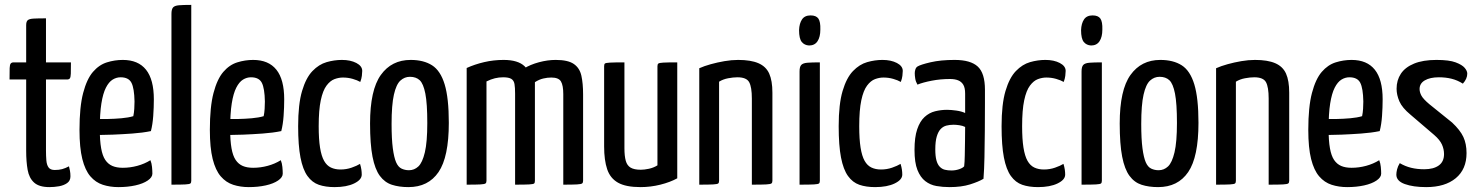

<svg xmlns="http://www.w3.org/2000/svg" viewBox="-20 -755 6044 785"><path d="M182 10Q140 10 119.5 -8.5Q99 -27 93 -60.5Q87 -94 87 -139V-430H19Q19 -462 19.5 -476.5Q20 -491 24 -495.5Q28 -500 36 -500H87V-652Q87 -667 93.5 -672.5Q100 -678 117.5 -679Q135 -680 168 -680V-500H270Q270 -469 269.5 -454Q269 -439 265.5 -434.5Q262 -430 254 -430H168V-139Q168 -118 169.5 -99.5Q171 -81 178.5 -70.5Q186 -60 204 -60Q221 -60 234 -63.5Q247 -67 262 -75Q264 -67 266 -57Q268 -47 268 -34Q268 -16 254.5 -6.5Q241 3 221.5 6.5Q202 10 182 10Z M464 10Q430 10 400.5 0.5Q371 -9 349.5 -34Q328 -59 316.5 -105Q305 -151 305 -224Q305 -318 320 -375Q335 -432 360 -461Q385 -490 417 -500Q449 -510 482 -510Q545 -510 577 -470Q609 -430 609 -349Q609 -316 606.5 -281Q604 -246 597 -219Q563 -212 521 -209Q479 -206 441 -204.5Q403 -203 378.5 -203Q354 -203 354 -203L355 -269Q355 -269 374 -268.5Q393 -268 420.5 -268.5Q448 -269 476.5 -271.5Q505 -274 525 -280Q528 -294 529 -310Q530 -326 530 -340Q529 -394 517.5 -416.5Q506 -439 473 -439Q456 -439 440.5 -429.5Q425 -420 413 -396.5Q401 -373 394.5 -332Q388 -291 388 -227Q388 -180 393.5 -149Q399 -118 410.5 -101Q422 -84 439.5 -76.5Q457 -69 482 -69Q512 -69 541.5 -77Q571 -85 595 -100Q600 -88 601.5 -72.5Q603 -57 603 -45Q603 -30 584 -17Q565 -4 533.5 3Q502 10 464 10Z M681 0V-698Q681 -717 687.5 -724.5Q694 -732 712 -733.5Q730 -735 762 -735V-16Q762 -8 758.5 -5Q755 -2 738.5 -1Q722 0 681 0Z M997 10Q963 10 933.5 0.5Q904 -9 882.5 -34Q861 -59 849.5 -105Q838 -151 838 -224Q838 -318 853 -375Q868 -432 893 -461Q918 -490 950 -500Q982 -510 1015 -510Q1078 -510 1110 -470Q1142 -430 1142 -349Q1142 -316 1139.5 -281Q1137 -246 1130 -219Q1096 -212 1054 -209Q1012 -206 974 -204.5Q936 -203 911.5 -203Q887 -203 887 -203L888 -269Q888 -269 907 -268.5Q926 -268 953.5 -268.5Q981 -269 1009.5 -271.5Q1038 -274 1058 -280Q1061 -294 1062 -310Q1063 -326 1063 -340Q1062 -394 1050.5 -416.5Q1039 -439 1006 -439Q989 -439 973.5 -429.5Q958 -420 946 -396.5Q934 -373 927.5 -332Q921 -291 921 -227Q921 -180 926.5 -149Q932 -118 943.5 -101Q955 -84 972.5 -76.5Q990 -69 1015 -69Q1045 -69 1074.5 -77Q1104 -85 1128 -100Q1133 -88 1134.5 -72.5Q1136 -57 1136 -45Q1136 -30 1117 -17Q1098 -4 1066.5 3Q1035 10 997 10Z M1348 10Q1311 10 1283.5 0.5Q1256 -9 1237 -35.5Q1218 -62 1208.5 -111Q1199 -160 1199 -239Q1199 -329 1215 -383Q1231 -437 1257.5 -464.5Q1284 -492 1315.5 -501Q1347 -510 1378 -510Q1413 -510 1437 -497.5Q1461 -485 1461 -465Q1461 -457 1459.5 -445Q1458 -433 1453 -420Q1441 -427 1422 -432.5Q1403 -438 1382 -438Q1365 -438 1347.5 -431.5Q1330 -425 1315 -405Q1300 -385 1291.5 -345Q1283 -305 1283 -239Q1283 -186 1288.5 -151.5Q1294 -117 1305 -97.5Q1316 -78 1333 -70Q1350 -62 1372 -62Q1396 -62 1417.5 -69.5Q1439 -77 1452 -85Q1456 -72 1457.5 -61.5Q1459 -51 1459 -41Q1459 -20 1428 -5Q1397 10 1348 10Z M1650 10Q1612 10 1582.5 0.5Q1553 -9 1533 -36Q1513 -63 1503 -114.5Q1493 -166 1493 -250Q1493 -387 1537 -448.5Q1581 -510 1659 -510Q1712 -510 1746.5 -488Q1781 -466 1798 -410Q1815 -354 1815 -253Q1815 -113 1773 -51.5Q1731 10 1650 10ZM1652 -59Q1674 -59 1690.5 -74.5Q1707 -90 1717 -132Q1727 -174 1727 -252Q1727 -332 1719 -372.5Q1711 -413 1696 -427Q1681 -441 1656 -441Q1634 -441 1617 -425.5Q1600 -410 1590.5 -368Q1581 -326 1581 -248Q1581 -187 1586 -149Q1591 -111 1599.5 -91.5Q1608 -72 1622 -65.5Q1636 -59 1652 -59Z M1888 0V-477Q1921 -492 1959.5 -501Q1998 -510 2039 -510Q2098 -510 2125 -484Q2152 -458 2159.5 -410Q2167 -362 2167 -295V-16Q2167 -8 2163 -5Q2159 -2 2142 -1Q2125 0 2086 0V-372Q2086 -397 2083.5 -411.5Q2081 -426 2070.5 -432.5Q2060 -439 2037 -439Q2020 -439 2003.5 -435Q1987 -431 1969 -422V-16Q1969 -8 1965 -5Q1961 -2 1944.5 -1Q1928 0 1888 0ZM2086 0V-436Q2095 -458 2121.5 -474.5Q2148 -491 2183.5 -500.5Q2219 -510 2252 -510Q2302 -510 2326 -493.5Q2350 -477 2357 -445.5Q2364 -414 2364 -369V-16Q2364 -8 2360 -5Q2356 -2 2339 -1Q2322 0 2283 0V-370Q2283 -406 2273.5 -422Q2264 -438 2234 -438Q2218 -438 2201 -434Q2184 -430 2167 -419V-16Q2167 -8 2164 -5Q2161 -2 2144 -1Q2127 0 2086 0Z M2599 10Q2539 10 2507 -8Q2475 -26 2462.5 -63Q2450 -100 2450 -156V-484Q2450 -492 2453 -495Q2456 -498 2473.5 -499Q2491 -500 2533 -500V-149Q2533 -117 2538.5 -97.5Q2544 -78 2558.5 -69.5Q2573 -61 2600 -61Q2614 -61 2633 -65Q2652 -69 2668 -79V-484Q2668 -492 2671.5 -495Q2675 -498 2691.5 -499Q2708 -500 2749 -500V-26Q2720 -10 2680 0Q2640 10 2599 10Z M2839 0V-476Q2859 -485 2886 -492.5Q2913 -500 2942 -505Q2971 -510 2998 -510Q3050 -510 3081 -496.5Q3112 -483 3125 -454Q3138 -425 3138 -376V-16Q3138 -8 3134 -5Q3130 -2 3113 -1Q3096 0 3054 0V-352Q3054 -399 3043 -419Q3032 -439 2995 -439Q2978 -439 2957 -435Q2936 -431 2920 -421V-16Q2920 -8 2916.5 -5Q2913 -2 2896 -1Q2879 0 2839 0Z M3249 0V-463Q3249 -482 3256 -489.5Q3263 -497 3281 -498.5Q3299 -500 3332 -500V-16Q3332 -8 3328.5 -5Q3325 -2 3308 -1Q3291 0 3249 0ZM3288 -569Q3269 -570 3258 -583.5Q3247 -597 3247 -632Q3248 -659 3259 -675.5Q3270 -692 3294 -692Q3317 -692 3326 -679Q3335 -666 3334 -634Q3334 -604 3322.5 -586.5Q3311 -569 3288 -569Z M3558 10Q3521 10 3493.5 0.5Q3466 -9 3447 -35.5Q3428 -62 3418.5 -111Q3409 -160 3409 -239Q3409 -329 3425 -383Q3441 -437 3467.5 -464.5Q3494 -492 3525.5 -501Q3557 -510 3588 -510Q3623 -510 3647 -497.5Q3671 -485 3671 -465Q3671 -457 3669.5 -445Q3668 -433 3663 -420Q3651 -427 3632 -432.5Q3613 -438 3592 -438Q3575 -438 3557.5 -431.5Q3540 -425 3525 -405Q3510 -385 3501.5 -345Q3493 -305 3493 -239Q3493 -186 3498.5 -151.5Q3504 -117 3515 -97.5Q3526 -78 3543 -70Q3560 -62 3582 -62Q3606 -62 3627.5 -69.5Q3649 -77 3662 -85Q3666 -72 3667.5 -61.5Q3669 -51 3669 -41Q3669 -20 3638 -5Q3607 10 3558 10Z M3862 10Q3834 10 3808.5 5.5Q3783 1 3763 -14.5Q3743 -30 3731 -60Q3719 -90 3719 -142Q3719 -194 3730 -226.5Q3741 -259 3760 -276.5Q3779 -294 3803 -300Q3827 -306 3852 -306Q3868 -306 3889.5 -303Q3911 -300 3926 -293Q3926 -293 3926 -307Q3926 -321 3926 -339.5Q3926 -358 3926 -372Q3926 -396 3918.5 -408.5Q3911 -421 3897.5 -426.5Q3884 -432 3864 -432Q3825 -432 3789 -425Q3753 -418 3731 -409Q3724 -421 3722 -433.5Q3720 -446 3720 -456Q3720 -463 3722.5 -471Q3725 -479 3731 -483Q3744 -491 3785 -500.5Q3826 -510 3883 -510Q3948 -510 3977.5 -483Q4007 -456 4007 -388V-335Q4007 -278 4006.5 -220.5Q4006 -163 4005 -112.5Q4004 -62 4001 -24Q3981 -12 3946 -1Q3911 10 3862 10ZM3870 -58Q3886 -58 3901 -63Q3916 -68 3922 -75Q3924 -91 3924.5 -119Q3925 -147 3925.5 -178Q3926 -209 3926 -236Q3916 -241 3902.5 -243Q3889 -245 3879 -245Q3863 -245 3849.5 -241.5Q3836 -238 3826 -227.5Q3816 -217 3810 -197Q3804 -177 3804 -144Q3804 -117 3808.5 -100Q3813 -83 3822 -73.5Q3831 -64 3843 -61Q3855 -58 3870 -58Z M4224 10Q4187 10 4159.5 0.5Q4132 -9 4113 -35.5Q4094 -62 4084.5 -111Q4075 -160 4075 -239Q4075 -329 4091 -383Q4107 -437 4133.5 -464.5Q4160 -492 4191.5 -501Q4223 -510 4254 -510Q4289 -510 4313 -497.5Q4337 -485 4337 -465Q4337 -457 4335.5 -445Q4334 -433 4329 -420Q4317 -427 4298 -432.5Q4279 -438 4258 -438Q4241 -438 4223.5 -431.5Q4206 -425 4191 -405Q4176 -385 4167.5 -345Q4159 -305 4159 -239Q4159 -186 4164.5 -151.5Q4170 -117 4181 -97.5Q4192 -78 4209 -70Q4226 -62 4248 -62Q4272 -62 4293.5 -69.5Q4315 -77 4328 -85Q4332 -72 4333.5 -61.5Q4335 -51 4335 -41Q4335 -20 4304 -5Q4273 10 4224 10Z M4402 0V-463Q4402 -482 4409 -489.5Q4416 -497 4434 -498.5Q4452 -500 4485 -500V-16Q4485 -8 4481.5 -5Q4478 -2 4461 -1Q4444 0 4402 0ZM4441 -569Q4422 -570 4411 -583.5Q4400 -597 4400 -632Q4401 -659 4412 -675.5Q4423 -692 4447 -692Q4470 -692 4479 -679Q4488 -666 4487 -634Q4487 -604 4475.5 -586.5Q4464 -569 4441 -569Z M4715 10Q4677 10 4647.5 0.5Q4618 -9 4598 -36Q4578 -63 4568 -114.5Q4558 -166 4558 -250Q4558 -387 4602 -448.5Q4646 -510 4724 -510Q4777 -510 4811.5 -488Q4846 -466 4863 -410Q4880 -354 4880 -253Q4880 -113 4838 -51.5Q4796 10 4715 10ZM4717 -59Q4739 -59 4755.5 -74.5Q4772 -90 4782 -132Q4792 -174 4792 -252Q4792 -332 4784 -372.5Q4776 -413 4761 -427Q4746 -441 4721 -441Q4699 -441 4682 -425.5Q4665 -410 4655.5 -368Q4646 -326 4646 -248Q4646 -187 4651 -149Q4656 -111 4664.5 -91.5Q4673 -72 4687 -65.5Q4701 -59 4717 -59Z M4952 0V-476Q4972 -485 4999 -492.5Q5026 -500 5055 -505Q5084 -510 5111 -510Q5163 -510 5194 -496.5Q5225 -483 5238 -454Q5251 -425 5251 -376V-16Q5251 -8 5247 -5Q5243 -2 5226 -1Q5209 0 5167 0V-352Q5167 -399 5156 -419Q5145 -439 5108 -439Q5091 -439 5070 -435Q5049 -431 5033 -421V-16Q5033 -8 5029.5 -5Q5026 -2 5009 -1Q4992 0 4952 0Z M5488 10Q5454 10 5424.5 0.5Q5395 -9 5373.5 -34Q5352 -59 5340.5 -105Q5329 -151 5329 -224Q5329 -318 5344 -375Q5359 -432 5384 -461Q5409 -490 5441 -500Q5473 -510 5506 -510Q5569 -510 5601 -470Q5633 -430 5633 -349Q5633 -316 5630.5 -281Q5628 -246 5621 -219Q5587 -212 5545 -209Q5503 -206 5465 -204.5Q5427 -203 5402.5 -203Q5378 -203 5378 -203L5379 -269Q5379 -269 5398 -268.5Q5417 -268 5444.5 -268.5Q5472 -269 5500.5 -271.5Q5529 -274 5549 -280Q5552 -294 5553 -310Q5554 -326 5554 -340Q5553 -394 5541.5 -416.5Q5530 -439 5497 -439Q5480 -439 5464.5 -429.5Q5449 -420 5437 -396.5Q5425 -373 5418.5 -332Q5412 -291 5412 -227Q5412 -180 5417.5 -149Q5423 -118 5434.5 -101Q5446 -84 5463.5 -76.5Q5481 -69 5506 -69Q5536 -69 5565.5 -77Q5595 -85 5619 -100Q5624 -88 5625.5 -72.5Q5627 -57 5627 -45Q5627 -30 5608 -17Q5589 -4 5557.5 3Q5526 10 5488 10Z M5811 10Q5758 10 5723.5 -2.5Q5689 -15 5689 -41Q5689 -50 5692 -62.5Q5695 -75 5703 -88Q5725 -75 5749.5 -69Q5774 -63 5803 -63Q5841 -63 5862.5 -78.5Q5884 -94 5884 -125Q5884 -145 5875.5 -164Q5867 -183 5844 -203L5747 -286Q5713 -314 5701.5 -340.5Q5690 -367 5690 -392Q5690 -427 5707.5 -453.5Q5725 -480 5761.5 -495Q5798 -510 5853 -510Q5905 -510 5931.5 -500Q5958 -490 5968.5 -477.5Q5979 -465 5979 -454Q5979 -433 5961 -413Q5939 -427 5915 -433Q5891 -439 5863 -439Q5827 -439 5805.5 -426.5Q5784 -414 5784 -391Q5784 -378 5791.5 -364Q5799 -350 5824 -329L5917 -254Q5950 -223 5963 -195Q5976 -167 5976 -129Q5976 -63 5932 -26.5Q5888 10 5811 10Z"/></svg>

Font: Yanone Kaffeesatz
Style: Regular
Weight: 400
Designer: Yanone (Cyrillic: Daniel Pouzeot, Huerta Tipografica, and Cyreal)
Foundry: Yanone
Version: Version 2.003